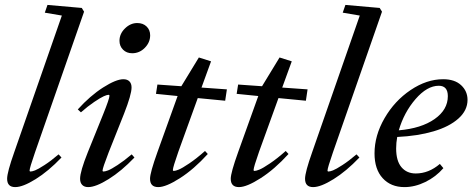

<svg xmlns="http://www.w3.org/2000/svg" viewBox="-20 -745 1910 776"><path d="M41.5 11.2Q8.8 11.2 8.8 -22.5Q8.8 -48.8 37.6 -129.9L230 -682.1L161.1 -693.8L171.9 -725.1L310.5 -712.9L319.8 -697.8L121.1 -127.9Q99.6 -65.9 99.6 -55.7Q99.6 -51.8 103.5 -51.8Q109.9 -51.8 121.8 -56.4Q133.8 -61 159.9 -77.9Q186 -94.7 216.8 -121.1L228.5 -108.4Q175.3 -52.7 123.8 -20.8Q72.3 11.2 41.5 11.2Z M514.2 -529.8Q491.7 -529.8 477.3 -544.2Q462.9 -558.6 462.9 -580.1Q462.9 -608.4 485.1 -630.1Q507.3 -651.9 534.7 -651.9Q558.1 -651.9 572.5 -637.9Q586.9 -624 586.9 -602.1Q586.9 -573.7 565.4 -551.8Q543.9 -529.8 514.2 -529.8ZM336.4 11.2Q320.8 11.2 312.3 2.4Q303.7 -6.3 303.7 -22.5Q303.7 -51.8 335 -129.9L397 -283.2Q422.4 -346.2 422.4 -357.9Q422.4 -361.8 418.5 -361.8Q412.6 -361.8 399.4 -356Q386.2 -350.1 360.8 -333Q335.4 -315.9 307.1 -291L294.4 -302.7Q344.2 -357.9 396.7 -391.4Q449.2 -424.8 478.5 -424.8Q494.6 -424.8 503.2 -416Q511.7 -407.2 511.7 -391.6Q511.7 -362.8 481.4 -285.6L418.9 -128.4Q394.5 -65.4 394.5 -55.7Q394.5 -51.8 398.4 -51.8Q404.8 -51.8 417 -56.4Q429.2 -61 455.1 -77.9Q481 -94.7 512.2 -121.1L523.4 -108.4Q470.7 -53.2 418.9 -21Q367.2 11.2 336.4 11.2Z M619.6 11.2Q586.4 11.2 586.4 -22.5Q586.4 -46.9 616.2 -129.9L697.8 -356.9L610.4 -365.7L616.2 -403.3L712.9 -396.5L783.7 -512.7L833 -497.1L794.4 -391.1L897 -383.8L890.1 -337.9L779.3 -348.6L700.7 -131.3Q678.7 -68.8 678.7 -58.1Q678.7 -54.2 682.6 -54.2Q689 -54.2 702.4 -59.6Q715.8 -64.9 744.9 -84.5Q773.9 -104 808.6 -134.8L819.8 -122.6Q763.2 -60.5 707 -24.7Q650.9 11.2 619.6 11.2Z M945.8 11.2Q912.6 11.2 912.6 -22.5Q912.6 -46.9 942.4 -129.9L1023.9 -356.9L936.5 -365.7L942.4 -403.3L1039.1 -396.5L1109.9 -512.7L1159.2 -497.1L1120.6 -391.1L1223.1 -383.8L1216.3 -337.9L1105.5 -348.6L1026.9 -131.3Q1004.9 -68.8 1004.9 -58.1Q1004.9 -54.2 1008.8 -54.2Q1015.1 -54.2 1028.6 -59.6Q1042 -64.9 1071 -84.5Q1100.1 -104 1134.8 -134.8L1146 -122.6Q1089.4 -60.5 1033.2 -24.7Q977.1 11.2 945.8 11.2Z M1245.6 11.2Q1212.9 11.2 1212.9 -22.5Q1212.9 -48.8 1241.7 -129.9L1434.1 -682.1L1365.2 -693.8L1376 -725.1L1514.6 -712.9L1523.9 -697.8L1325.2 -127.9Q1303.7 -65.9 1303.7 -55.7Q1303.7 -51.8 1307.6 -51.8Q1314 -51.8 1325.9 -56.4Q1337.9 -61 1364 -77.9Q1390.1 -94.7 1420.9 -121.1L1432.6 -108.4Q1379.4 -52.7 1327.9 -20.8Q1276.4 11.2 1245.6 11.2Z M1614.7 11.2Q1559.6 11.2 1526.6 -24.9Q1493.7 -61 1493.7 -125Q1493.7 -197.3 1534.2 -267.3Q1574.7 -337.4 1639.6 -381.1Q1704.6 -424.8 1771 -424.8Q1817.9 -424.8 1843.8 -400.6Q1869.6 -376.5 1869.6 -341.3Q1869.6 -298.8 1832.8 -265.9Q1795.9 -232.9 1731.9 -214.1Q1668 -195.3 1585.4 -191.4Q1581.1 -168 1581.1 -145Q1581.1 -94.7 1602.5 -69.3Q1624 -43.9 1660.2 -43.9Q1712.9 -43.9 1757.8 -82.5L1772 -65.4Q1741.7 -30.3 1699.2 -9.5Q1656.7 11.2 1614.7 11.2ZM1753.4 -398.4Q1706.1 -398.4 1659.4 -344.5Q1612.8 -290.5 1591.8 -218.3Q1682.6 -226.1 1736.3 -263.7Q1790 -301.3 1790 -356.4Q1790 -398.4 1753.4 -398.4Z"/></svg>

Font: Elstob 18pt Medium
Style: Italic
Weight: 500
Italic angle: -20°
Designer: Peter S. Baker
Version: Version 1.015